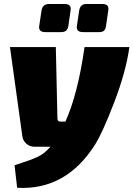

<svg xmlns="http://www.w3.org/2000/svg" viewBox="-20 -736 669 963"><path d="M288 -575H207Q171 -575 177 -608L188 -681Q192 -716 227 -716H304Q340 -716 334 -683L323 -607Q319 -575 288 -575ZM477 -575H396Q360 -575 366 -608L377 -682Q382 -716 413 -716H493Q529 -716 523 -683L512 -608Q510 -590 502 -582.5Q494 -575 477 -575ZM404 -500H629Q612 -377 553 -223Q494 -69 455 -8Q310 219 66 206L53 93Q66 88 92.5 79.5Q119 71 132.5 66Q146 61 166 52Q186 43 202 30Q218 17 233 0H154Q130 0 112.5 -15Q95 -30 92 -53L30 -500H260L268 -142Q268 -126 284 -126H308Q371 -266 404 -500Z"/></svg>

Font: Exo 2.0 Black
Style: Italic
Weight: 900
Italic angle: -8°
Designer: Natanael Gama
Version: Version 1.001;PS 001.001;hotconv 1.0.70;makeotf.lib2.5.58329